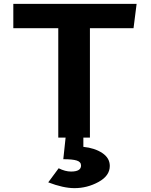

<svg xmlns="http://www.w3.org/2000/svg" viewBox="-20 -713 781 995"><path d="M49 -567V-693H688L672 -567H446V0H412V48Q471 54 510 80Q549 106 549 147Q549 198 490.5 230Q432 262 366 262Q308 262 230 232L284 159Q318 176 348 176Q400 176 400 145Q400 126 378 119Q356 112 308 112L320 0H282V-567Z"/></svg>

Font: Fix15 Mono
Style: Bold
Weight: 700
Designer: Carrois Corporate & Edenspiekermann AG
Foundry: Carrois Corporate GbR & Edenspiekermann AG
Version: Version 3.206